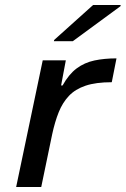

<svg xmlns="http://www.w3.org/2000/svg" viewBox="-20 -753 506 773"><path d="M45 0 152 -510H245L226 -409H232Q257 -454 288.5 -477.5Q320 -501 360 -509.5Q400 -518 449 -518L430 -422Q366 -422 324.5 -408Q283 -394 257.5 -367Q232 -340 216.5 -301.5Q201 -263 190 -212L146 0ZM197 -587 198 -592 355 -733H466L465 -728L273 -587Z"/></svg>

Font: Saira Expanded Medium
Style: Italic
Weight: 500
Width: 7
Italic angle: -12°
Designer: Hector Gatti with collaboration of the Omnibus-Type team
Foundry: Omnibus-Type
Version: Version 1.101